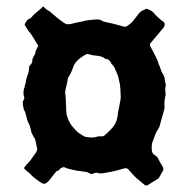

<svg xmlns="http://www.w3.org/2000/svg" viewBox="-20 -645 579 589"><path d="M487 -376V-367L488 -358Q488 -350 487 -350Q483 -328 485 -316Q485 -312 484 -310L469 -256Q468 -253 464 -247Q463 -246 460.5 -241.5Q458 -237 457 -234L448 -210Q444 -199 446 -182Q447 -174 455 -169Q462 -165 465 -159Q471 -146 479 -134Q484 -126 478 -118Q472 -108 469 -102Q467 -98 465 -97Q459 -93 447.5 -86Q436 -79 433 -77Q427 -74 422 -79Q415 -85 403 -95Q399 -98 391 -106Q388 -109 382.5 -115.5Q377 -122 374 -125Q369 -130 364 -129L352 -126Q332 -119 292 -113H285Q276 -117 267 -113Q261 -109 254 -114Q252 -115 244 -118Q241 -118 236 -118.5Q231 -119 228 -120Q225 -120 218 -121Q211 -122 208 -123Q184 -128 180 -131Q175 -134 166 -129Q165 -128 163 -125.5Q161 -123 158.5 -121.5Q156 -120 153 -120Q152 -119 152 -118Q151 -117 149 -114.5Q147 -112 146 -111Q131 -90 123 -84Q116 -79 109 -83Q107 -85 105 -85Q81 -102 77 -107Q74 -111 56 -126Q52 -130 56 -133Q62 -141 66 -145Q72 -151 74 -154Q76 -157 82 -165.5Q88 -174 91 -178Q95 -186 94 -189Q93 -194 91 -203.5Q89 -213 88 -217Q87 -220 83 -226Q82 -228 80 -231.5Q78 -235 77 -237Q76 -241 73.5 -251.5Q71 -262 68 -267Q64 -273 61 -287Q58 -301 54 -307Q53 -308 53 -310Q51 -320 50 -324V-334Q56 -342 54 -348Q49 -361 56 -380Q56 -382 57 -385.5Q58 -389 59 -391Q59 -401 67 -421Q69 -429 69 -433Q68 -441 74 -447Q79 -452 79 -458Q79 -465 84 -473Q86 -475 88 -481Q89 -490 96 -502Q98 -504 96 -507Q89 -519 75 -541Q73 -544 68 -549Q66 -552 62 -558.5Q58 -565 56 -568V-571Q57 -573 59 -576.5Q61 -580 63.5 -583Q66 -586 69 -587Q74 -588 80 -596Q83 -600 87 -603Q107 -619 112 -625H113Q127 -611 133 -610L136 -607Q139 -604 153 -592.5Q167 -581 175 -576Q183 -569 195 -571Q228 -579 231 -579H233Q242 -583 270 -585Q288 -587 295 -580Q296 -579 297 -579L324 -573Q329 -572 341.5 -568.5Q354 -565 361 -563Q368 -563 370 -565Q379 -571 386 -578Q400 -596 408 -606Q412 -611 428 -618H431Q447 -612 452 -605Q468 -587 479 -580Q489 -574 483 -562Q482 -561 469 -545Q460 -535 442 -513Q439 -509 441 -503Q442 -501 452.5 -481.5Q463 -462 466 -451Q466 -450 466 -450L467 -448Q470 -442 474 -430Q476 -423 478 -421Q484 -411 485 -406Q485 -400 487 -392Q490 -384 487 -376ZM287 -227Q298 -225 303 -232Q306 -234 311.5 -239.5Q317 -245 320 -248Q335 -263 339 -280Q340 -284 341 -290.5Q342 -297 342 -300Q343 -305 345.5 -317Q348 -329 349.5 -338Q351 -347 350 -356Q350 -366 348 -386Q342 -411 342 -412Q340 -416 337 -424Q334 -432 331 -438Q328 -444 323 -448Q322 -449 321 -451L320 -453Q315 -463 307 -464Q303 -464 301 -466Q293 -473 270 -475H266Q263 -476 257.5 -477.5Q252 -479 250 -479Q248 -480 243 -478Q237 -474 232 -471Q212 -458 206 -443Q197 -417 189 -407Q188 -406 188 -402Q187 -398 185.5 -390Q184 -382 183 -378Q178 -362 181 -353V-350Q182 -344 182 -333.5Q182 -323 183 -318V-304Q184 -302 184 -299Q184 -296 184 -294Q191 -270 202 -257Q218 -238 225 -235Q227 -234 236 -228Q242 -225 243 -225Q265 -221 279 -226Q281 -227 287 -227Z"/></svg>

Font: Gutenberg Clean
Style: Regular
Weight: 400
Designer: Nicola Manzari, Bruno Pierini
Foundry: Unio | Creative Solutions
Version: Version 1.001;PS 001.001;hotconv 1.0.88;makeotf.lib2.5.64775